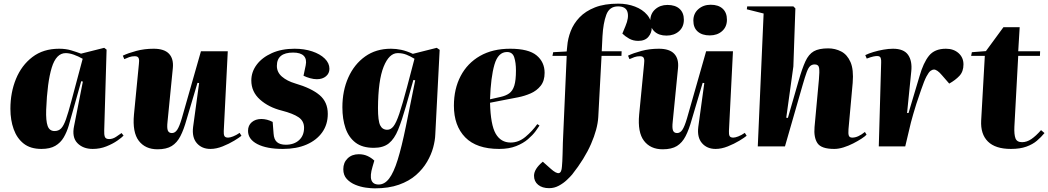

<svg xmlns="http://www.w3.org/2000/svg" viewBox="-20 -802 5743 1052"><path d="M551 -87Q550 -65 554.5 -52.5Q559 -40 578 -40Q597 -40 615.5 -52Q634 -64 646 -73L657 -59Q648 -49 623 -31.5Q598 -14 563 0Q528 14 488 14Q435 14 404 -18Q373 -50 386 -112L434 -355L425 -357L377 -186Q367 -149 356.5 -113.5Q346 -78 329 -49Q312 -20 283 -3Q254 14 207 14Q147 14 110 -15Q73 -44 55 -94Q37 -144 37 -206Q37 -295 67.5 -369.5Q98 -444 157.5 -489.5Q217 -535 304 -535Q341 -535 370.5 -526Q400 -517 424 -508L551 -540L564 -530ZM279 -84Q301 -84 315 -98.5Q329 -113 341.5 -148.5Q354 -184 371 -248L433 -480Q408 -494 384 -502.5Q360 -511 340 -511Q288 -511 263.5 -431.5Q239 -352 233 -201Q231 -140 241 -112Q251 -84 279 -84Z M653 -497Q682 -511 726.5 -523Q771 -535 822 -535Q880 -535 906 -507.5Q932 -480 927 -429L898 -136Q894 -101 899.5 -87Q905 -73 922 -73Q939 -73 951 -91Q963 -109 976 -153L1081 -521H1228L1206 -84Q1205 -66 1209.5 -57Q1214 -48 1230 -48Q1240 -48 1257 -54.5Q1274 -61 1293 -74L1303 -58Q1291 -48 1263 -31Q1235 -14 1200 0Q1165 14 1133 14Q1086 14 1058.5 -17.5Q1031 -49 1038 -106L1071 -347L1062 -348L1002 -146Q987 -92 968.5 -56Q950 -20 921 -2Q892 16 843 16Q776 16 740.5 -30.5Q705 -77 714 -174L741 -451Q744 -471 740 -482.5Q736 -494 719 -494Q702 -494 688 -489Q674 -484 661 -478Z M1546 -9Q1591 -9 1618.5 -34Q1646 -59 1646 -102Q1646 -139 1616 -159.5Q1586 -180 1524 -196Q1452 -214 1404.5 -256.5Q1357 -299 1357 -361Q1357 -408 1386.5 -447.5Q1416 -487 1469.5 -511Q1523 -535 1594 -535Q1647 -535 1690.5 -520.5Q1734 -506 1759.5 -481Q1785 -456 1785 -425Q1785 -400 1766 -384Q1747 -368 1716 -368Q1699 -368 1679 -373.5Q1659 -379 1643 -387L1655 -444Q1662 -478 1644.5 -496Q1627 -514 1586 -514Q1497 -514 1497 -441Q1497 -406 1525 -382Q1553 -358 1597 -345Q1686 -319 1731 -281Q1776 -243 1776 -178Q1776 -120 1745.5 -77Q1715 -34 1660 -10Q1605 14 1530 14Q1441 14 1390 -12.5Q1339 -39 1339 -85Q1339 -115 1359.5 -132.5Q1380 -150 1412 -150Q1443 -150 1474 -134L1479 -70Q1481 -38 1497.5 -23.5Q1514 -9 1546 -9Z M2255 -362 2245 -364 2204 -219Q2182 -142 2161.5 -91.5Q2141 -41 2110.5 -16.5Q2080 8 2028 8Q1965 8 1927.5 -21Q1890 -50 1873 -100Q1856 -150 1856 -214Q1856 -305 1888.5 -377.5Q1921 -450 1980.5 -492.5Q2040 -535 2122 -535Q2150 -535 2178.5 -529Q2207 -523 2242 -507L2373 -540L2389 -529L2365 -65Q2364 -33 2353.5 6Q2343 45 2320 84.5Q2297 124 2259.5 157Q2222 190 2166 210Q2110 230 2033 230Q2013 230 1984 226Q1955 222 1927 210.5Q1899 199 1880 178.5Q1861 158 1861 125Q1861 89 1884.5 66Q1908 43 1946 43Q1972 43 1993 52.5Q2014 62 2031 78L2021 112Q1992 209 2055 209Q2087 209 2112 176.5Q2137 144 2159 73.5Q2181 3 2204 -110ZM2102 -91Q2121 -91 2136 -110Q2151 -129 2168 -179.5Q2185 -230 2210 -324L2251 -480Q2228 -494 2206.5 -502.5Q2185 -511 2159 -511Q2112 -511 2082 -436.5Q2052 -362 2051 -210Q2051 -140 2063 -115.5Q2075 -91 2102 -91Z M2775 -535Q2876 -535 2920 -498.5Q2964 -462 2964 -403Q2964 -359 2942.5 -332Q2921 -305 2888 -290.5Q2855 -276 2819.5 -269Q2784 -262 2757 -257L2665 -239Q2668 -118 2696 -69.5Q2724 -21 2778 -21Q2822 -21 2859.5 -52.5Q2897 -84 2924 -122L2936 -114Q2930 -104 2914.5 -83Q2899 -62 2873 -39.5Q2847 -17 2808 -1.5Q2769 14 2715 14Q2591 14 2529 -49.5Q2467 -113 2467 -223Q2467 -315 2504 -385.5Q2541 -456 2610 -495.5Q2679 -535 2775 -535ZM2807 -416Q2807 -459 2797.5 -488Q2788 -517 2758 -517Q2709 -517 2689 -447.5Q2669 -378 2665 -258L2723 -271Q2751 -277 2770 -290.5Q2789 -304 2798 -333Q2807 -362 2807 -416Z M3366 -767Q3319 -767 3302 -721Q3285 -675 3281 -603L3277 -521H3386L3385 -496H3276L3258 -160Q3254 -95 3218.5 -13.5Q3183 68 3115 154Q3105 166 3086 184Q3067 202 3042 215.5Q3017 229 2989 229Q2951 229 2928.5 210.5Q2906 192 2906 161Q2906 124 2954 84L2998 123Q3027 149 3042 146.5Q3057 144 3059 110Q3060 100 3061 81.5Q3062 63 3062.5 41.5Q3063 20 3063.5 3.5Q3064 -13 3064 -19L3085 -496H3007L3011 -516L3085 -520L3088 -549Q3091 -590 3107 -631.5Q3123 -673 3155.5 -707Q3188 -741 3240 -761.5Q3292 -782 3368 -782Q3417 -782 3459 -766Q3501 -750 3526 -720.5Q3551 -691 3551 -650Q3551 -622 3532.5 -600Q3514 -578 3477 -578Q3449 -578 3427 -590.5Q3405 -603 3390 -618L3407 -659Q3427 -706 3418 -736.5Q3409 -767 3366 -767Z M3421 -497Q3450 -511 3494.5 -523Q3539 -535 3590 -535Q3648 -535 3674 -507.5Q3700 -480 3695 -429L3666 -136Q3662 -101 3667.5 -87Q3673 -73 3690 -73Q3707 -73 3719 -91Q3731 -109 3744 -153L3849 -521H3996L3974 -84Q3973 -66 3977.5 -57Q3982 -48 3998 -48Q4008 -48 4025 -54.5Q4042 -61 4061 -74L4071 -58Q4059 -48 4031 -31Q4003 -14 3968 0Q3933 14 3901 14Q3854 14 3826.5 -17.5Q3799 -49 3806 -106L3839 -347L3830 -348L3770 -146Q3755 -92 3736.5 -56Q3718 -20 3689 -2Q3660 16 3611 16Q3544 16 3508.5 -30.5Q3473 -77 3482 -174L3509 -451Q3512 -471 3508 -482.5Q3504 -494 3487 -494Q3470 -494 3456 -489Q3442 -484 3429 -478ZM3779 -689Q3779 -728 3806.5 -752Q3834 -776 3874 -776Q3916 -776 3939.5 -754.5Q3963 -733 3963 -694Q3963 -655 3936.5 -631.5Q3910 -608 3869 -608Q3827 -608 3803 -629Q3779 -650 3779 -689ZM3543 -688Q3543 -727 3570 -751Q3597 -775 3637 -775Q3680 -775 3703.5 -753.5Q3727 -732 3727 -694Q3727 -654 3700 -630.5Q3673 -607 3632 -607Q3591 -607 3567 -628.5Q3543 -650 3543 -688Z M4728 -64Q4720 -55 4700 -42Q4680 -29 4654.5 -16Q4629 -3 4602 5.5Q4575 14 4551 14Q4480 14 4459 -17.5Q4438 -49 4443 -106L4467 -367Q4471 -410 4468 -429.5Q4465 -449 4444 -449Q4429 -449 4419 -440Q4409 -431 4400 -406.5Q4391 -382 4378 -337L4281 0H4132L4164 -728L4072 -751L4074 -767H4327L4338 -756L4327 -438L4288 -157L4297 -156L4355 -357Q4375 -427 4393 -466Q4411 -505 4439 -521Q4467 -537 4518 -537Q4556 -537 4589 -520Q4622 -503 4640 -462Q4658 -421 4652 -348L4629 -94Q4627 -69 4631 -58.5Q4635 -48 4650 -48Q4681 -48 4719 -79Z M4808 -459Q4809 -473 4805.5 -484Q4802 -495 4786 -495Q4778 -495 4765.5 -492.5Q4753 -490 4729 -481L4721 -500Q4739 -509 4765.5 -517Q4792 -525 4820.5 -530Q4849 -535 4873 -535Q4932 -535 4955.5 -501.5Q4979 -468 4973 -411L4950 -183H4958L5018 -384Q5039 -458 5070 -496.5Q5101 -535 5163 -535Q5205 -535 5232 -511Q5259 -487 5259 -449Q5259 -410 5237 -386.5Q5215 -363 5181 -344L5141 -390Q5115 -421 5097 -421Q5089 -421 5079 -414Q5069 -407 5056.5 -383.5Q5044 -360 5027 -310Q5011 -265 5001 -233.5Q4991 -202 4984 -177.5Q4977 -153 4971 -130.5Q4965 -108 4959 -80L4940 0H4795Z M5305 -516 5382 -522 5478 -653H5567L5559 -521H5679L5678 -496H5559L5538 -108Q5536 -65 5544 -44Q5552 -23 5580 -23Q5606 -23 5631 -40Q5656 -57 5684 -89L5703 -73Q5684 -50 5661 -30.5Q5638 -11 5603.5 1.5Q5569 14 5519 14Q5434 14 5393 -26.5Q5352 -67 5356 -142L5376 -496H5301Z"/></svg>

Font: Literata 72pt ExtraBold
Style: Italic
Weight: 800
Italic angle: -2°
Designer: Latin by Veronika Burian and Jose Scaglione. Greek by Irene Vlachou. Cyrillic by Vera Evstafieva
Foundry: TypeTogether
Version: Version 3.002